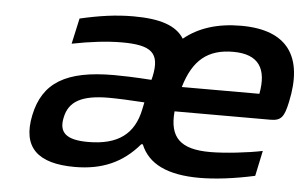

<svg xmlns="http://www.w3.org/2000/svg" viewBox="-42 -570 1017 641"><g transform="rotate(5 466.0 -250.0)"><path d="M381 -509C322 -509 267 -501 202 -486L183 -400C243 -412 301 -419 350 -419C449 -419 479 -395 462 -315L459 -303C400 -307 358 -308 333 -308C172 -308 96 -261 73 -151C50 -41 105 9 229 9C319 9 388 -20 444 -86H449C475 -22 540 9 647 9C699 9 764 1 832 -14L850 -99C803 -89 724 -80 675 -80C576 -80 537 -116 545 -205H866C902 -205 912 -218 923 -270C956 -422 899 -509 742 -509C663 -509 600 -489 551 -449C525 -491 470 -509 381 -509ZM178 -152C189 -207 232 -231 323 -231C350 -231 397 -229 442 -226L437 -202C420 -119 367 -78 266 -78C193 -78 167 -101 178 -152ZM562 -288C589 -380 638 -420 723 -420C809 -420 838 -373 822 -288Z"/></g></svg>

Font: LT Wave Text Medium Italic
Style: Regular
Weight: 500
Designer: Daniel Lyons
Version: Version 2.5 (Glyphs App)